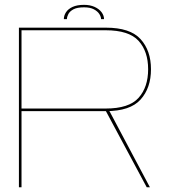

<svg xmlns="http://www.w3.org/2000/svg" viewBox="-20 -792 738 812"><path d="M60 0H71V-322H428Q530.5 -322 574.5 -371Q618.5 -420 618.5 -499Q618.5 -578 574.5 -626.5Q530.5 -675 428 -675H60ZM600.5 0H614L439 -329.5L425.5 -326.5ZM71 -333V-664H427Q525 -664 565.8 -619.5Q606.5 -575 606.5 -499Q606.5 -423.5 566 -378.2Q525.5 -333 427 -333ZM335.5 -771.5Q306 -771.5 287 -762.8Q268 -754 259 -740Q250 -726 250 -711H263Q263 -721 269.2 -732.8Q275.5 -744.5 291 -752.8Q306.5 -761 335.5 -761Q361.5 -761 377.2 -752.5Q393 -744 400.2 -732.5Q407.5 -721 407.5 -711H420Q420 -726 409.8 -740Q399.5 -754 380.2 -762.8Q361 -771.5 335.5 -771.5Z"/></svg>

Font: Anybody Expanded Thin
Style: Regular
Weight: 250
Width: 7
Version: Version 1.113;gftools[0.9.25]